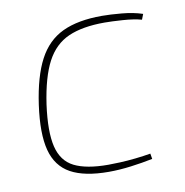

<svg xmlns="http://www.w3.org/2000/svg" viewBox="-63 -553 602 625"><g transform="rotate(-10 237.5 -240.0)"><path d="M313 -492Q341 -492 379 -488.5Q417 -485 447 -475L440 -457Q415 -464 378 -466.5Q341 -469 318 -469Q245 -469 198.5 -448.5Q152 -428 125.5 -378Q99 -328 86 -239Q74 -151 86 -101Q98 -51 138 -31Q178 -11 250 -11Q265 -11 289 -12Q313 -13 340.5 -16Q368 -19 391 -23L394 -5Q360 2 321.5 7Q283 12 248 12Q168 12 122.5 -13Q77 -38 62.5 -93.5Q48 -149 61 -242Q74 -334 103 -389Q132 -444 183 -468Q234 -492 313 -492Z"/></g></svg>

Font: Exo 2 Thin
Style: Italic
Weight: 250
Italic angle: -8°
Designer: Natanael Gama
Foundry: Natanael Gama
Version: Version 2.010